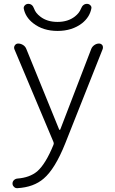

<svg xmlns="http://www.w3.org/2000/svg" viewBox="-20 -771 596 997"><path d="M400.4 -725.6Q410.2 -751 431.6 -751Q442.4 -751 449.7 -743.2Q457 -735.4 454.1 -725.6Q445.3 -681.6 406.2 -650.4Q354.5 -610.4 278.8 -610.4Q203.1 -610.4 152.3 -650.4Q112.3 -681.6 103.5 -725.6Q101.6 -735.4 108.9 -743.2Q116.2 -751 127 -751Q148.4 -751 157.2 -725.6Q165 -703.1 189.5 -684.6Q224.6 -657.2 278.8 -657.2Q333 -657.2 369.1 -685.5Q391.6 -703.1 400.4 -725.6ZM54.7 -515.6Q50.8 -526.4 57.1 -535.6Q63.5 -544.9 74.2 -544.9Q87.9 -544.9 100.1 -537.1Q112.3 -529.3 117.2 -515.6L287.1 -98.6Q288.1 -96.7 290 -96.7Q292 -96.7 293 -98.6L454.1 -517.6Q459 -529.3 470.2 -537.1Q481.4 -544.9 494.1 -544.9Q504.9 -544.9 511.7 -536.1Q514.6 -530.3 514.6 -525.4Q514.6 -521.5 513.7 -517.6L318.4 -25.4Q265.6 106.4 207 156.2Q155.3 201.2 70.3 206.1Q69.3 206.1 68.4 206.1Q58.6 206.1 52.7 199.2Q44.9 192.4 44.9 182.1Q44.9 171.9 52.2 164.6Q59.6 157.2 70.3 156.2Q133.8 151.4 172.9 119.1Q216.8 81.1 257.8 -19.5Q260.7 -26.4 257.8 -33.2Z"/></svg>

Font: Gen Jyuu Gothic P Light
Style: Regular
Weight: 200
Designer: [Source Han Sans]
Ryoko NISHIZUKA  (kana & ideographs); Paul D. Hunt (Latin, Greek & Cyrillic); Wenlong ZHANG  (bopomofo
Version: Version 1.002.20150607